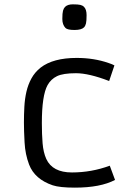

<svg xmlns="http://www.w3.org/2000/svg" viewBox="-20 -859 624 889"><path d="M512.7 -25.9Q444.8 9.8 326.7 9.8Q256.8 9.8 224.1 -1Q140.6 -29.3 114.7 -97.2Q96.7 -144.5 93.8 -199.2Q90.8 -253.9 90.8 -291.5Q90.8 -329.1 92.8 -365Q94.7 -400.9 102.3 -434.1Q109.9 -467.3 125.5 -495.8Q141.1 -524.4 168 -545.9Q226.1 -590.8 335 -590.8Q415 -590.8 482.4 -567.4Q500.5 -561.5 509.8 -556.2L485.4 -483.9Q391.6 -520 331.8 -520Q272 -520 243.9 -506.3Q215.8 -492.7 200.2 -464.8Q173.8 -417 173.8 -289.1Q173.8 -237.8 177.2 -195.6Q180.7 -153.3 194.3 -123Q223.1 -60.5 313.2 -60.5Q403.3 -60.5 488.3 -91.8ZM325.2 -720.2Q292.5 -720.2 283.2 -729.5Q268.6 -744.6 268.6 -771.2Q268.6 -797.9 271.7 -809.3Q274.9 -820.8 281.2 -827.1Q293 -838.9 317.1 -838.9Q341.3 -838.9 351.8 -836.4Q362.3 -834 369.1 -827.1Q380.9 -815.4 380.9 -788.8Q380.9 -762.2 378.2 -750.7Q375.5 -739.3 369.1 -732.4Q356.9 -720.2 325.2 -720.2Z"/></svg>

Font: Armata
Style: Regular
Weight: 400
Designer: Viktoriya Grabowska
Foundry: Viktoriya Grabowska
Version: Version 1.002